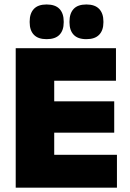

<svg xmlns="http://www.w3.org/2000/svg" viewBox="-20 -860 594 880"><path d="M52 0V-639H228.5V0ZM104.5 0V-150.5H516V0ZM156 -252V-395.5H503.5V-252ZM104.5 -490V-639H511.5V-490ZM193.5 -680.5Q154.5 -680.5 135.2 -700.8Q116 -721 116 -757.5V-761.5Q116 -798.5 135.2 -819Q154.5 -839.5 193.5 -839.5Q233.5 -839.5 252.8 -819Q272 -798.5 272 -761.5V-757.5Q272 -721 252.8 -700.8Q233.5 -680.5 193.5 -680.5ZM376 -680.5Q336.5 -680.5 317.5 -700.8Q298.5 -721 298.5 -757.5V-761.5Q298.5 -798.5 317.5 -819Q336.5 -839.5 376 -839.5Q415 -839.5 434.5 -819Q454 -798.5 454 -761.5V-757.5Q454 -721 434.5 -700.8Q415 -680.5 376 -680.5Z"/></svg>

Font: Anek Telugu Medium ExtraBold
Style: Regular
Weight: 800
Version: Version 1.003